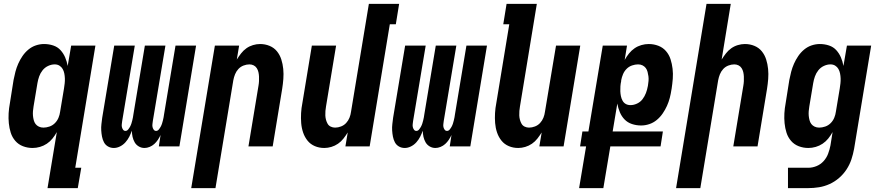

<svg xmlns="http://www.w3.org/2000/svg" viewBox="-20 -755 4540 990"><path d="M204 -97Q219 -97 235 -102.5Q251 -108 263 -120Q275 -132 281.5 -147.5Q288 -163 290 -179L310 -299Q312 -312 313.5 -325Q315 -338 314.5 -351Q314 -364 311.5 -376.5Q309 -389 303 -399.5Q297 -410 286.5 -416.5Q276 -423 262 -423Q245 -423 228 -415Q211 -407 199.5 -392.5Q188 -378 182 -361Q176 -344 173 -326L153 -206Q151 -194 150 -182Q149 -170 150 -158.5Q151 -147 154 -135.5Q157 -124 163.5 -115.5Q170 -107 180.5 -102Q191 -97 204 -97ZM225 215 273 -74Q263 -56 250.5 -40.5Q238 -25 221.5 -14Q205 -3 186 2.5Q167 8 148 8Q122 8 98.5 -1Q75 -10 59 -28.5Q43 -47 35.5 -70.5Q28 -94 25.5 -119.5Q23 -145 24.5 -171Q26 -197 31 -223L50 -343Q54 -364 59.5 -385Q65 -406 74 -426.5Q83 -447 96 -466Q109 -485 126.5 -499.5Q144 -514 165 -521Q186 -528 207 -528Q232 -528 254.5 -520.5Q277 -513 292 -496.5Q307 -480 316 -459Q325 -438 329 -415L347 -520H472L368 110H399L381 215Z M567 8Q550 8 536.5 0Q523 -8 516 -21.5Q509 -35 506 -50.5Q503 -66 502 -82.5Q501 -99 503 -115.5Q505 -132 507 -148L569 -520H675L610 -131Q609 -123 608 -115Q607 -107 608.5 -100Q610 -93 614.5 -86.5Q619 -80 627 -80Q635 -80 641 -87.5Q647 -95 651 -102.5Q655 -110 657.5 -118Q660 -126 662 -134Q664 -142 665.5 -150Q667 -158 668 -166L727 -520H833L768 -131Q767 -123 766 -115Q765 -107 766.5 -100Q768 -93 772.5 -86.5Q777 -80 785 -80Q793 -80 799 -87.5Q805 -95 809 -102.5Q813 -110 815.5 -118Q818 -126 820 -134Q822 -142 823.5 -150Q825 -158 826 -166L885 -520H991L905 0H799L808 -59Q802 -46 794 -34Q786 -22 775.5 -12.5Q765 -3 751.5 2.5Q738 8 725 8Q709 8 695.5 0Q682 -8 674.5 -21Q667 -34 663.5 -49.5Q660 -65 660 -81Q654 -65 646.5 -50Q639 -35 627 -21.5Q615 -8 599 0Q583 8 567 8Z M966 215 1088 -520H1213L1201 -448Q1211 -464 1223 -479.5Q1235 -495 1250.5 -506Q1266 -517 1284.5 -522.5Q1303 -528 1321 -528Q1347 -528 1370 -518.5Q1393 -509 1408 -490.5Q1423 -472 1430.5 -448.5Q1438 -425 1440.5 -399.5Q1443 -374 1441 -348Q1439 -322 1435 -297L1386 0H1261L1313 -314Q1315 -325 1315.5 -337Q1316 -349 1315.5 -360.5Q1315 -372 1312.5 -383Q1310 -394 1304 -403.5Q1298 -413 1288 -418Q1278 -423 1266 -423Q1251 -423 1235.5 -417Q1220 -411 1209 -399Q1198 -387 1192 -372Q1186 -357 1183 -341L1091 215Z M1652 8Q1626 8 1603.5 -1.5Q1581 -11 1566 -29.5Q1551 -48 1543 -71.5Q1535 -95 1533 -120.5Q1531 -146 1532.5 -172Q1534 -198 1539 -223L1588 -520H1713L1661 -206Q1659 -195 1658 -183Q1657 -171 1657.5 -159.5Q1658 -148 1661 -137Q1664 -126 1669.5 -116.5Q1675 -107 1685.5 -102Q1696 -97 1708 -97Q1723 -97 1738.5 -103Q1754 -109 1765 -121Q1776 -133 1782 -148Q1788 -163 1790 -179L1882 -735H2038L2021 -630H1990L1886 0H1761L1773 -72Q1763 -56 1751 -40.5Q1739 -25 1723 -14Q1707 -3 1688.5 2.5Q1670 8 1652 8Z M2067 8Q2050 8 2036.5 0Q2023 -8 2016 -21.5Q2009 -35 2006 -50.5Q2003 -66 2002 -82.5Q2001 -99 2003 -115.5Q2005 -132 2007 -148L2069 -520H2175L2110 -131Q2109 -123 2108 -115Q2107 -107 2108.5 -100Q2110 -93 2114.5 -86.5Q2119 -80 2127 -80Q2135 -80 2141 -87.5Q2147 -95 2151 -102.5Q2155 -110 2157.5 -118Q2160 -126 2162 -134Q2164 -142 2165.5 -150Q2167 -158 2168 -166L2227 -520H2333L2268 -131Q2267 -123 2266 -115Q2265 -107 2266.5 -100Q2268 -93 2272.5 -86.5Q2277 -80 2285 -80Q2293 -80 2299 -87.5Q2305 -95 2309 -102.5Q2313 -110 2315.5 -118Q2318 -126 2320 -134Q2322 -142 2323.5 -150Q2325 -158 2326 -166L2385 -520H2491L2405 0H2299L2308 -59Q2302 -46 2294 -34Q2286 -22 2275.5 -12.5Q2265 -3 2251.5 2.5Q2238 8 2225 8Q2209 8 2195.5 0Q2182 -8 2174.5 -21Q2167 -34 2163.5 -49.5Q2160 -65 2160 -81Q2154 -65 2146.5 -50Q2139 -35 2127 -21.5Q2115 -8 2099 0Q2083 8 2067 8Z M2652 8Q2626 8 2603.5 -1.5Q2581 -11 2566 -29.5Q2551 -48 2543 -71.5Q2535 -95 2533 -120.5Q2531 -146 2532.5 -172Q2534 -198 2539 -223L2606 -630H2575L2592 -735H2748L2661 -206Q2659 -195 2658 -183Q2657 -171 2657.5 -159.5Q2658 -148 2661 -137Q2664 -126 2669.5 -116.5Q2675 -107 2685.5 -102Q2696 -97 2708 -97Q2723 -97 2738.5 -103Q2754 -109 2765 -121Q2776 -133 2782 -148Q2788 -163 2790 -179L2847 -520H2972L2886 0H2761L2773 -72Q2763 -56 2751 -40.5Q2739 -25 2723 -14Q2707 -3 2688.5 2.5Q2670 8 2652 8Z M2966 215 3002 0H2971L2983 -77H3014L3088 -520H3213L3201 -446Q3211 -464 3223.5 -479.5Q3236 -495 3252 -506Q3268 -517 3287 -522.5Q3306 -528 3325 -528Q3351 -528 3374.5 -519Q3398 -510 3414 -491.5Q3430 -473 3437.5 -449.5Q3445 -426 3448 -400.5Q3451 -375 3449 -349Q3447 -323 3443 -297L3442 -292Q3439 -271 3433.5 -250Q3428 -229 3419 -209Q3410 -189 3397 -170Q3384 -151 3366.5 -136.5Q3349 -122 3328 -115Q3307 -108 3286 -108Q3261 -108 3238.5 -115.5Q3216 -123 3200.5 -139Q3185 -155 3176 -176.5Q3167 -198 3163 -221L3139 -77H3398L3386 0H3127L3091 215ZM3231 -213Q3248 -213 3265 -221Q3282 -229 3293 -243.5Q3304 -258 3310.5 -275Q3317 -292 3320 -309L3321 -314Q3323 -326 3324 -338Q3325 -350 3323.5 -361.5Q3322 -373 3319 -384.5Q3316 -396 3309.5 -404.5Q3303 -413 3293 -418Q3283 -423 3270 -423Q3255 -423 3239 -417.5Q3223 -412 3211 -400Q3199 -388 3192.5 -372.5Q3186 -357 3183 -341V-337Q3180 -324 3179 -310.5Q3178 -297 3178.5 -284.5Q3179 -272 3181.5 -259.5Q3184 -247 3190 -236Q3196 -225 3206.5 -219Q3217 -213 3231 -213Z M3466 215 3623 -735H3748L3701 -448Q3711 -464 3723 -479.5Q3735 -495 3750.5 -506Q3766 -517 3784.5 -522.5Q3803 -528 3821 -528Q3847 -528 3870 -518.5Q3893 -509 3908 -490.5Q3923 -472 3930.5 -448.5Q3938 -425 3940.5 -399.5Q3943 -374 3941 -348Q3939 -322 3935 -297L3886 0H3761L3813 -314Q3815 -325 3815.5 -337Q3816 -349 3815.5 -360.5Q3815 -372 3812.5 -383Q3810 -394 3804 -403.5Q3798 -413 3788 -418Q3778 -423 3766 -423Q3751 -423 3735.5 -417Q3720 -411 3709 -399Q3698 -387 3692 -372Q3686 -357 3683 -341L3591 215Z M4147 215H4043V110H4148Q4169 110 4190 101.5Q4211 93 4226.5 76Q4242 59 4250 37.5Q4258 16 4262 -5L4273 -74Q4263 -56 4250.5 -40.5Q4238 -25 4221.5 -14Q4205 -3 4186 2.5Q4167 8 4148 8Q4122 8 4098.5 -1Q4075 -10 4059 -28.5Q4043 -47 4035.5 -70.5Q4028 -94 4025.5 -119.5Q4023 -145 4024.5 -171Q4026 -197 4031 -223L4050 -343Q4054 -364 4059.5 -385Q4065 -406 4074 -426.5Q4083 -447 4096 -466Q4109 -485 4126.5 -499.5Q4144 -514 4165 -521Q4186 -528 4207 -528Q4232 -528 4254.5 -520.5Q4277 -513 4292 -496.5Q4307 -480 4316 -459Q4325 -438 4329 -415L4347 -520H4472L4384 12Q4379 40 4370 67Q4361 94 4345 118.5Q4329 143 4306.5 162.5Q4284 182 4257.5 194Q4231 206 4203 210.5Q4175 215 4147 215ZM4204 -97Q4219 -97 4235 -102.5Q4251 -108 4263 -120Q4275 -132 4281.5 -147.5Q4288 -163 4290 -179L4310 -299Q4312 -312 4313.5 -325Q4315 -338 4314.5 -351Q4314 -364 4311.5 -376.5Q4309 -389 4303 -399.5Q4297 -410 4286.5 -416.5Q4276 -423 4262 -423Q4245 -423 4228 -415Q4211 -407 4199.5 -392.5Q4188 -378 4182 -361Q4176 -344 4173 -326L4153 -206Q4151 -194 4150 -182Q4149 -170 4150 -158.5Q4151 -147 4154 -135.5Q4157 -124 4163.5 -115.5Q4170 -107 4180.5 -102Q4191 -97 4204 -97Z"/></svg>

Font: Iosevka Extrabold
Style: Italic
Weight: 800
Italic angle: -9°
Monospace: yes
Designer: Belleve Invis
Foundry: Belleve Invis
Version: Version 32.5.0; ttfautohint (v1.8.4)